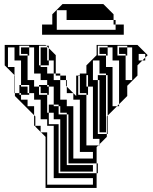

<svg xmlns="http://www.w3.org/2000/svg" viewBox="-20 -920 750 940"><path d="M627 -528V-656H603V-648H595V-656H563V-688H603V-656H627V-688H603V-696H555V-648H595V-528ZM83 -528V-624H51V-688H19V-592H51V-552L53 -550V-528ZM243 -528H275V-550H253V-560H243ZM75 -504H83V-496H75ZM123 -456H83V-464H75V-496H53V-464H75V-456H83V-432H115V-400H147V-356L153 -350V-336H179V-432H147V-464H123V-504H83V-528H53V-496H115V-464H123ZM219 -408H243V-400H219ZM435 -16V-48H243V-304H211V-336H153V-304H179V-274L181 -272H211V-16ZM219 -600H179V-648H211V-624H219ZM219 -648V-684L207 -696H171V-600H179V-592H211V-560H243V-624H219V-648H179V-688H211V-648ZM411 -504V-552H403V-504ZM499 -432V-456H467V-432ZM507 -264H503V-312H467V-360H499V-312H507ZM499 -272H467V-312H499ZM435 -80H275V-120H307V-112H435ZM315 -168V-216H275V-264H307V-216H315V-264H275V-312H307V-264H315V-312H275V-336H243V-360H307V-312H315V-360H307V-368H267V-360H243V-368H219V-400H267V-368H275V-400H267V-408H243V-464H219V-456H211V-464H179V-496H171V-504H211V-496H219V-464H243V-496H219V-504H211V-528H179V-560H147V-656H123V-648H115V-656H83V-688H123V-656H147V-688H123V-696H75V-648H115V-528H147V-496H171V-456H211V-368H219V-312H267V-72H453V0H203V-250L181 -272H179V-274L153 -300V-304H147V-356L53 -450V-464H51V-552L3 -600V-700H203L207 -696H219V-684L253 -650V-560H275V-550H303V-528H307V-496L303 -500V-528H275V-432H307V-400H339V-144H435V-176H371V-432H339V-464H307V-496L353 -450V-550H363V-552H371V-560H403V-600L453 -650V-700H653L703 -650L691 -638V-624H677L691 -638V-656H659V-624H677L653 -600V-550L603 -500V-450L563 -410V-400H553L563 -410V-624H531V-656H507V-648H499V-656H467V-688H507V-656H531V-688H507V-696H459V-648H499V-592H531V-400H553L507 -354V-312H503V-350L507 -354V-360H467V-408H499V-360H507V-408H467V-432H499V-408H507V-456H467V-504H499V-456H507V-504H467V-528H459V-552H499V-504H507V-552H499V-560H467V-624H435V-528H459V-264H503V-250L467 -214V-208H461L467 -214V-240H435V-464H411V-456H403V-464H371V-504H403V-496H411V-464H435V-496H411V-504H371V-550H363V-456H403V-208H461L453 -200V-120H459V-72H453V-120H275V-168H307V-120H315V-168H275V-216H307V-168ZM186 -750V-800H236V-850L286 -900H486L536 -850V-822H546V-800H586V-750ZM546 -774V-800H536V-822H306V-870H258V-774Z"/></svg>

Font: Rubik Broken Fax
Style: Regular
Weight: 400
Designer: Hubert and Fischer, NaN
Foundry: Hubert and Fischer, NaN
Version: Version 2.201